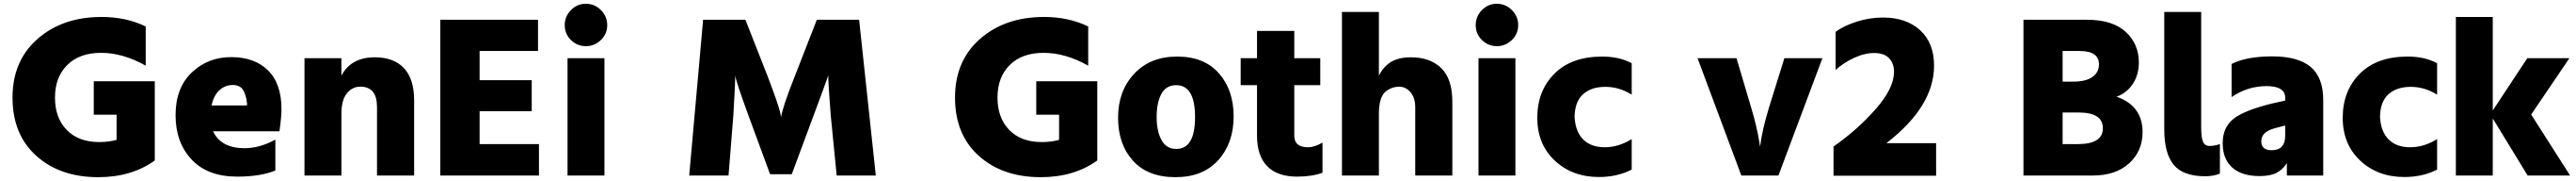

<svg xmlns="http://www.w3.org/2000/svg" viewBox="-20 -887 13561 951"><path d="M514.6 -797.9Q643.6 -797.9 747.1 -748V-542Q627 -609.4 512.7 -609.4Q398.4 -609.4 334 -545.4Q269.5 -481.4 269.5 -374.5Q269.5 -267.6 331.5 -204.1Q393.6 -140.6 502 -140.6Q553.7 -140.6 593.8 -152.3V-284.2H473.6V-460H794.9V-43.9Q672.9 43.9 497.1 43.9Q295.9 43.9 170.9 -68.4Q45.9 -180.7 45.9 -374Q45.9 -567.4 177.7 -682.6Q309.6 -797.9 514.6 -797.9Z M1461.9 -313.5Q1461.9 -272.5 1451.2 -197.3H1101.6Q1143.6 -108.4 1267.6 -108.4Q1346.7 -108.4 1429.7 -153.3V8.8Q1351.6 41 1228.5 41Q1073.2 41 988.8 -48.8Q904.3 -138.7 904.3 -281.7Q904.3 -424.8 989.3 -505.9Q1074.2 -586.9 1197.3 -586.9Q1320.3 -586.9 1391.1 -517.1Q1461.9 -447.3 1461.9 -313.5ZM1093.8 -333H1280.3V-344.7Q1275.4 -389.6 1259.3 -415Q1243.2 -440.4 1204.6 -440.4Q1166 -440.4 1135.7 -413.6Q1105.5 -386.7 1093.8 -333Z M1583 35.2V-581.1H1777.3V-489.3Q1828.1 -585.9 1953.1 -585.9Q2052.7 -585.9 2106.4 -529.3Q2160.2 -472.7 2160.2 -359.4V35.2H1964.8V-325.2Q1964.8 -431.6 1877 -431.6Q1834 -431.6 1805.7 -396Q1777.3 -360.4 1777.3 -288.1V35.2Z M2297.9 35.2V-783.2H2812.5V-619.1H2504.9V-465.8H2779.3V-302.7H2504.9V-129.9H2817.4V35.2Z M2985.8 -676.8Q2953.1 -709 2953.1 -754.9Q2953.1 -800.8 2985.8 -834Q3018.6 -867.2 3064.5 -867.2Q3110.4 -867.2 3143.6 -834Q3176.8 -800.8 3176.8 -754.9Q3176.8 -709 3143.6 -676.8Q3110.4 -644.5 3064.5 -644.5Q3018.6 -644.5 2985.8 -676.8ZM2967.8 35.2V-581.1H3162.1V35.2Z M3608.4 35.2 3681.6 -783.2H3904.3L4020.5 -488.3Q4079.1 -335.9 4088.9 -289.1L4091.8 -270.5Q4099.6 -324.2 4165 -488.3L4280.3 -783.2H4502.9L4590.8 35.2H4384.8L4353.5 -281.2Q4342.8 -420.9 4340.8 -469.7V-491.2Q4316.4 -421.9 4263.7 -281.2L4148.4 28.3H4034.2L3919.9 -281.2Q3850.6 -470.7 3850.6 -492.2Q3850.6 -442.4 3840.8 -281.2L3815.4 35.2Z M5476.6 -797.9Q5605.5 -797.9 5709 -748V-542Q5588.9 -609.4 5474.6 -609.4Q5360.4 -609.4 5295.9 -545.4Q5231.4 -481.4 5231.4 -374.5Q5231.4 -267.6 5293.5 -204.1Q5355.5 -140.6 5463.9 -140.6Q5515.6 -140.6 5555.7 -152.3V-284.2H5435.5V-460H5756.8V-43.9Q5634.8 43.9 5459 43.9Q5257.8 43.9 5132.8 -68.4Q5007.8 -180.7 5007.8 -374Q5007.8 -567.4 5139.6 -682.6Q5271.5 -797.9 5476.6 -797.9Z M5944.3 -43Q5866.2 -129.9 5866.2 -269Q5866.2 -408.2 5950.7 -499Q6035.2 -589.8 6177.2 -589.8Q6319.3 -589.8 6397 -502Q6474.6 -414.1 6474.6 -274.9Q6474.6 -135.7 6394 -45.9Q6313.5 43.9 6168 43.9Q6022.5 43.9 5944.3 -43ZM6172.9 -104.5Q6271.5 -104.5 6271.5 -272Q6271.5 -439.5 6171.9 -439.5Q6119.1 -439.5 6094.2 -393.6Q6069.3 -347.7 6069.3 -272.9Q6069.3 -198.2 6094.7 -151.4Q6120.1 -104.5 6172.9 -104.5Z M6511.7 -439.5V-581.1H6597.7V-724.6H6793.9V-581.1H6930.7V-439.5H6793.9V-173.8Q6793.9 -113.3 6866.2 -113.3Q6900.4 -113.3 6942.4 -137.7V20.5Q6887.7 41 6808.6 41Q6705.1 41 6651.4 -13.7Q6597.7 -68.4 6597.7 -173.8V-439.5Z M7044.9 35.2V-824.2H7239.3V-489.3Q7264.6 -539.1 7304.7 -562.5Q7344.7 -585.9 7408.2 -585.9Q7508.8 -585.9 7567.4 -529.3Q7626 -472.7 7626 -352.5V35.2H7430.7V-323.2Q7430.7 -373 7405.8 -402.3Q7380.9 -431.6 7346.2 -431.6Q7311.5 -431.6 7281.2 -411.1Q7239.3 -383.8 7239.3 -288.1V35.2Z M7781.7 -676.8Q7749 -709 7749 -754.9Q7749 -800.8 7781.7 -834Q7814.5 -867.2 7860.4 -867.2Q7906.2 -867.2 7939.5 -834Q7972.7 -800.8 7972.7 -754.9Q7972.7 -709 7939.5 -676.8Q7906.2 -644.5 7860.4 -644.5Q7814.5 -644.5 7781.7 -676.8ZM7763.7 35.2V-581.1H7958V35.2Z M8415 -589.8Q8505.9 -589.8 8570.3 -554.7V-389.6Q8504.9 -430.7 8431.2 -430.7Q8357.4 -430.7 8314 -391.6Q8270.5 -352.5 8269.5 -271.5Q8274.4 -194.3 8315.4 -153.8Q8356.4 -113.3 8428.7 -113.3Q8501 -113.3 8570.3 -156.2V3.9Q8495.1 43 8397.5 43Q8256.8 43 8164.6 -43.9Q8072.3 -130.9 8073.2 -271Q8074.2 -411.1 8164.1 -500.5Q8253.9 -589.8 8415 -589.8Z M8917 -581.1H9122.1L9200.2 -318.4Q9229.5 -220.7 9242.2 -140.6L9246.1 -116.2Q9256.8 -202.1 9292 -318.4L9374 -581.1H9574.2L9342.8 35.2H9147.5Z M9632.8 36.1V-117.2Q9756.8 -203.1 9854 -313Q9951.2 -422.9 9951.2 -509.8Q9951.2 -553.7 9925.3 -581.1Q9899.4 -608.4 9847.7 -608.4Q9795.9 -608.4 9741.2 -583Q9686.5 -557.6 9643.6 -519.5V-719.7Q9685.5 -751 9753.9 -772.9Q9822.3 -794.9 9893.6 -794.9Q10015.6 -794.9 10088.9 -728Q10162.1 -661.1 10162.1 -542Q10162.1 -328.1 9911.1 -134.8H10172.9V36.1Z M10632.8 35.2V-783.2H10965.8Q11102.5 -783.2 11171.4 -719.2Q11240.2 -655.3 11240.2 -559.6Q11240.2 -494.1 11208.5 -446.3Q11176.8 -398.4 11123 -378.9Q11259.8 -331.1 11259.8 -193.4Q11259.8 -92.8 11189 -28.8Q11118.2 35.2 10998 35.2ZM10838.9 -129.9H10918.9Q11050.8 -129.9 11050.8 -212.9Q11050.8 -295.9 10923.8 -295.9H10838.9ZM10838.9 -458H10894.5Q10960.9 -458 10995.6 -482.4Q11030.3 -506.8 11030.3 -548.8Q11030.3 -619.1 10927.7 -619.1H10838.9Z M11374 -206.1V-824.2H11568.4V-217.8Q11568.4 -164.1 11578.1 -142.1Q11587.9 -120.1 11612.8 -120.1Q11637.7 -120.1 11667 -129.9V25.4Q11630.9 39.1 11590.8 39.1Q11472.7 39.1 11423.3 -21.5Q11374 -82 11374 -206.1Z M11939.5 -342.8 12010.7 -358.4V-373Q12010.7 -434.6 11912.1 -434.6Q11813.5 -434.6 11728.5 -377V-550.8Q11806.6 -590.8 11942.4 -590.8Q12078.1 -590.8 12144.5 -535.6Q12210.9 -480.5 12210.9 -361.3V35.2H12019.5V-30.3Q11999 2.9 11966.3 20.5Q11933.6 38.1 11875 38.1Q11782.2 38.1 11731.9 -6.8Q11681.6 -51.8 11681.6 -134.3Q11681.6 -216.8 11737.3 -261.7Q11793 -306.6 11939.5 -342.8ZM11884.8 -144.5Q11884.8 -97.7 11939.5 -97.7Q12010.7 -97.7 12010.7 -173.8V-227.5L11965.8 -215.8Q11963.9 -214.8 11955.1 -212.9Q11884.8 -194.3 11884.8 -144.5Z M12655.3 -589.8Q12746.1 -589.8 12810.5 -554.7V-389.6Q12745.1 -430.7 12671.4 -430.7Q12597.7 -430.7 12554.2 -391.6Q12510.7 -352.5 12509.8 -271.5Q12514.6 -194.3 12555.7 -153.8Q12596.7 -113.3 12668.9 -113.3Q12741.2 -113.3 12810.5 -156.2V3.9Q12735.4 43 12637.7 43Q12497.1 43 12404.8 -43.9Q12312.5 -130.9 12313.5 -271Q12314.5 -411.1 12404.3 -500.5Q12494.1 -589.8 12655.3 -589.8Z M12909.2 35.2V-797.9H13103.5V-306.6L13285.2 -581.1H13506.8L13305.7 -285.2L13510.7 35.2H13287.1L13103.5 -264.6V35.2Z"/></svg>

Font: GenEi M Gothic v2 Black
Style: Regular
Weight: 900
Version: Version 2.0